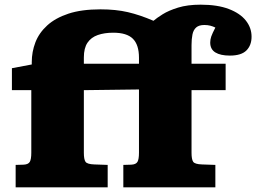

<svg xmlns="http://www.w3.org/2000/svg" viewBox="-20 -802 1097 822"><path d="M339 -529H575V-555Q575 -610 549 -636Q523 -662 465 -662Q427 -662 398.5 -652Q370 -642 354.5 -619Q339 -596 339 -556ZM47 0V-96L81 -97Q101 -98 107.5 -109Q114 -120 114 -148V-416H31V-510L116 -526V-536Q116 -580 131.5 -620.5Q147 -661 182 -693Q217 -725 273 -743.5Q329 -762 410 -762Q476 -762 527.5 -750Q579 -738 637 -713Q651 -725 676.5 -741Q702 -757 742.5 -769.5Q783 -782 839 -782Q911 -782 959.5 -763.5Q1008 -745 1032.5 -714Q1057 -683 1057 -645Q1057 -608 1035 -586Q1013 -564 964 -564Q924 -564 902 -577.5Q880 -591 880 -620Q880 -633 884.5 -646Q889 -659 902 -684Q892 -689 880.5 -692Q869 -695 855 -695Q832 -695 820 -684.5Q808 -674 804 -654.5Q800 -635 800 -609V-529H946V-416H800V-148Q800 -120 807 -109.5Q814 -99 845 -98L902 -96V0H508V-96L542 -97Q562 -98 568.5 -109Q575 -120 575 -148V-419L339 -416V-148Q339 -120 346 -109.5Q353 -99 384 -98L441 -96V0Z"/></svg>

Font: Literata Variable Black
Style: Regular
Weight: 900
Designer: Latin by Veronika Burian and Jose Scaglione. Greek by Irene Vlachou. Cyrillic by Vera Evstafieva.
Foundry: TypeTogether
Version: Version 3.021